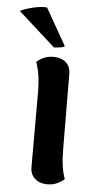

<svg xmlns="http://www.w3.org/2000/svg" viewBox="-88 -771 408 819"><g transform="rotate(5 116.0 -362.0)"><path d="M219 -15Q208 -4 189 5Q170 14 145 14Q114 14 93.5 -4Q73 -22 73 -53V-375Q73 -451 54 -502Q85 -530 126 -530Q159 -530 179 -512.5Q199 -495 199 -463L201 -141Q201 -62 219 -15ZM69 -738Q77 -738 80 -737L170 -579Q161 -572 124 -570L-34 -712Q-26 -719 9 -728.5Q44 -738 69 -738Z"/></g></svg>

Font: Arima Madurai Black
Style: Regular
Weight: 900
Designer: Joana Correia and Natanael Gama
Foundry: NDISCOVER
Version: Version 1.019